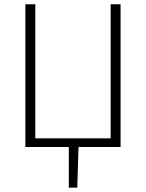

<svg xmlns="http://www.w3.org/2000/svg" viewBox="-20 -679 674 887"><path d="M97.2 0V-659.2H143.1V-40H491.2V-659.2H537.1V0H342.8L336.9 188H297.9V0Z"/></svg>

Font: SourceSansPro-Light
Style: Regular
Weight: 300
Designer: Paul D. Hunt
Foundry: Adobe Systems Incorporated
Version: Version 2.020;PS 2.0;hotconv 1.0.86;makeotf.lib2.5.63406